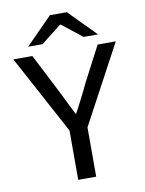

<svg xmlns="http://www.w3.org/2000/svg" viewBox="-99 -994 804 1063"><g transform="rotate(-10 303.0 -462.5)"><path d="M253 -277 15 -719H122L224 -520L302 -363H306Q311 -373 331 -411Q372 -490 385 -520L489 -719H591L354 -277V0H253ZM257 -925H352L501 -774H420L307 -863H302L189 -774H108Z"/></g></svg>

Font: Nebula Sans Medium
Style: Regular
Weight: 500
Designer: Paul D. Hunt for Adobe (as Source Sans)
Foundry: Nebula Entertainment & Broadcasting LLC
Version: Version 1.010